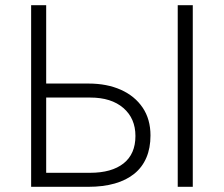

<svg xmlns="http://www.w3.org/2000/svg" viewBox="-20 -720 863 740"><path d="M100 0V-700H158V-398H321Q392 -398 445.8 -374Q499.5 -350 529.8 -305.2Q560 -260.5 560 -198Q560 -149.5 544.2 -112.5Q528.5 -75.5 497.8 -50.5Q467 -25.5 422.5 -12.8Q378 0 320 0ZM158 -54H327Q410.5 -54 456.2 -90.2Q502 -126.5 502 -196Q502 -263.5 455.5 -303.8Q409 -344 328 -344H158ZM665 0V-700H723V0Z"/></svg>

Font: Geologica-Sharp
Style: Regular
Weight: 100
Designer: Sindre Bremnes, Frode Helland
Foundry: Monokrom Skriftforlag AS
Version: Version 1.010;gftools[0.9.28]